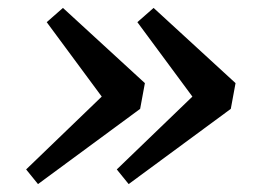

<svg xmlns="http://www.w3.org/2000/svg" viewBox="-20 -495 650 485"><path d="M368 -475 575 -285 563 -220 305 -30 275 -67 466 -251 327 -439ZM139 -475 346 -285 334 -220 76 -30 46 -67 237 -251 98 -439Z"/></svg>

Font: Source Serif Pro
Style: Bold Italic
Weight: 700
Italic angle: -12°
Designer: Frank Grießhammer
Foundry: Adobe Systems Incorporated
Version: Version 3.001;hotconv 1.0.111;makeotfexe 2.5.65597